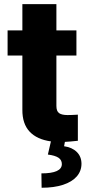

<svg xmlns="http://www.w3.org/2000/svg" viewBox="-20 -677 421 926"><path d="M348.6 -409.2H252V-166Q252 -140.6 265.1 -131.3Q278.3 -122.1 305.7 -122.1Q326.2 -122.1 355.5 -124V2Q315.4 6.3 293 7.3L289.1 28.3Q327.6 33.7 350.1 55.7Q372.6 77.6 373 112.3Q373 147.9 350.1 174.1Q327.1 200.2 283.9 214.4Q240.7 228.5 180.7 228.5L179.7 159.2Q278.3 159.2 278.3 114.3Q278.3 94.7 262 83.7Q245.6 72.8 210.9 68.4L225.6 4.9Q158.2 -4.4 122.8 -42.2Q87.4 -80.1 87.9 -147.5V-409.2H16.6V-530.3H87.9V-657.2H252V-530.3H348.6Z"/></svg>

Font: Pretendard ExtraBold
Style: Regular
Weight: 800
Designer: Base glyphs from Inter by Rasmus Andersson; Hangeul glyphs from Noto Sans CJK(Source Han Sans) by Jang Soo-young and Kan
Foundry: Kil Hyung-jin
Version: Version 1.309